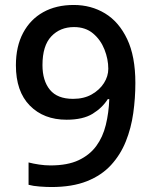

<svg xmlns="http://www.w3.org/2000/svg" viewBox="-20 -743 612 773"><path d="M525 -409Q525 -348 516.5 -287.5Q508 -227 486.5 -173.5Q465 -120 427 -78.5Q389 -37 330 -13.5Q271 10 187 10Q167 10 140 8Q113 6 95 1V-89Q114 -84 137.5 -80.5Q161 -77 183 -77Q252 -77 296.5 -98Q341 -119 367.5 -155Q394 -191 406 -240Q418 -289 420 -344H414Q392 -309 353 -285Q314 -261 248 -261Q156 -261 100 -318Q44 -375 44 -480Q44 -556 73 -610.5Q102 -665 154 -694Q206 -723 277 -723Q347 -723 403 -689Q459 -655 492 -585.5Q525 -516 525 -409ZM278 -634Q222 -634 186.5 -596.5Q151 -559 151 -481Q151 -418 181 -381.5Q211 -345 274 -345Q318 -345 349.5 -363Q381 -381 398.5 -408.5Q416 -436 416 -466Q416 -505 400.5 -544Q385 -583 354.5 -608.5Q324 -634 278 -634Z"/></svg>

Font: Noto Sans Kawi Medium
Style: Regular
Weight: 500
Designer: Fadhl Haqq
Version: Version 1.000